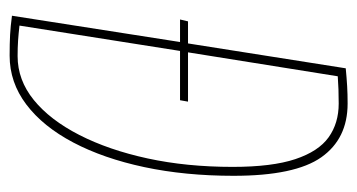

<svg xmlns="http://www.w3.org/2000/svg" viewBox="-196 -554 760 409"><g transform="rotate(90 184.5 -350.0)"><path d="M99 10Q73 10 54.5 9Q36 8 14 5L70 -353H22L26 -370H73L126 -706Q147 -708 164 -709Q181 -710 201 -710Q276 -710 315.5 -654Q355 -598 355 -467Q355 -364 336.5 -277Q318 -190 284 -125.5Q250 -61 203 -25.5Q156 10 99 10ZM100 -7Q151 -7 193.5 -41.5Q236 -76 268 -138.5Q300 -201 318 -284Q336 -367 336 -465Q336 -549 319.5 -598.5Q303 -648 273 -669.5Q243 -691 201 -691Q186 -691 171 -690.5Q156 -690 143 -689L92 -370H197L194 -353H89L35 -11Q52 -9 67 -8Q82 -7 100 -7Z"/></g></svg>

Font: Georama Condensed Thin
Style: Italic
Weight: 100
Width: 3
Italic angle: -9°
Designer: Jean-Baptiste Levee
Foundry: Production Type
Version: Version 1.000